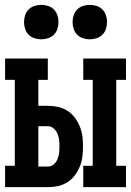

<svg xmlns="http://www.w3.org/2000/svg" viewBox="-20 -771 540 791"><path d="M323 0V-88H362V-442H323V-530H499V-442H459V-88H499V0ZM1 0V-88H41V-442H1V-530H177V-442H138V-335H178Q199 -335 219.5 -330.5Q240 -326 258 -314.5Q276 -303 288.5 -286Q301 -269 309 -249.5Q317 -230 319.5 -209.5Q322 -189 322 -168Q322 -147 319.5 -126Q317 -105 309 -85.5Q301 -66 288.5 -49Q276 -32 258 -20.5Q240 -9 219.5 -4.5Q199 0 178 0ZM178 -85Q191 -85 201.5 -94Q212 -103 217 -115.5Q222 -128 223.5 -141Q225 -154 225 -168Q225 -181 223.5 -194.5Q222 -208 217 -220Q212 -232 201.5 -241.5Q191 -251 178 -251H138V-85ZM350 -609Q336 -609 322 -613.5Q308 -618 298 -628Q288 -638 283.5 -652Q279 -666 279 -680Q279 -694 283.5 -708Q288 -722 298 -732Q308 -742 322 -746.5Q336 -751 350 -751Q364 -751 378 -746.5Q392 -742 402 -732Q412 -722 416.5 -708Q421 -694 421 -680Q421 -666 416.5 -652Q412 -638 402 -628Q392 -618 378 -613.5Q364 -609 350 -609ZM150 -609Q136 -609 122 -613.5Q108 -618 98 -628Q88 -638 83.5 -652Q79 -666 79 -680Q79 -694 83.5 -708Q88 -722 98 -732Q108 -742 122 -746.5Q136 -751 150 -751Q164 -751 178 -746.5Q192 -742 202 -732Q212 -722 216.5 -708Q221 -694 221 -680Q221 -666 216.5 -652Q212 -638 202 -628Q192 -618 178 -613.5Q164 -609 150 -609Z"/></svg>

Font: Iosevka Slab Semibold
Style: Regular
Weight: 600
Monospace: yes
Designer: Belleve Invis
Foundry: Belleve Invis
Version: Version 11.1.1; ttfautohint (v1.8.3)